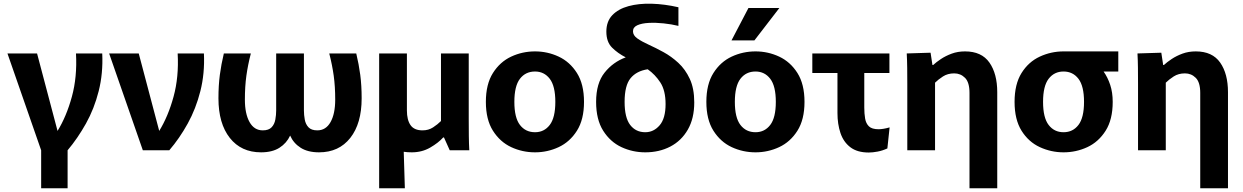

<svg xmlns="http://www.w3.org/2000/svg" viewBox="-20 -807 6672 1031"><path d="M201 204V0L20 -520H179L289 -104Q337 -182 366 -288Q395 -394 388 -520H529Q534 -413 510 -318Q486 -223 441.5 -143.5Q397 -64 343 0V204Z M566 -520H725L835 -104Q883 -182 912 -288Q941 -394 934 -520H1075Q1080 -413 1056 -318Q1032 -223 988 -143.5Q944 -64 889 0H747Z M1382 11Q1275 11 1214 -66.5Q1153 -144 1153 -279Q1153 -348 1160.5 -405Q1168 -462 1182 -520H1327Q1311 -458 1303 -400.5Q1295 -343 1295 -272Q1295 -196 1320 -151.5Q1345 -107 1391 -107Q1423 -107 1438.5 -123.5Q1454 -140 1458.5 -165Q1463 -190 1463 -214V-520H1612V-214Q1612 -190 1616.5 -165Q1621 -140 1636.5 -123.5Q1652 -107 1684 -107Q1730 -107 1755 -151.5Q1780 -196 1780 -272Q1780 -343 1772 -400.5Q1764 -458 1748 -520H1893Q1907 -462 1914.5 -405Q1922 -348 1922 -279Q1922 -144 1861 -66.5Q1800 11 1693 11Q1633 11 1594.5 -13.5Q1556 -38 1538 -79Q1519 -38 1480.5 -13.5Q1442 11 1382 11Z M2016 204V-520H2165V-214Q2165 -163 2184.5 -135Q2204 -107 2249 -107Q2281 -107 2305.5 -123Q2330 -139 2348 -157V-520H2497V-166Q2497 -118 2497.5 -77Q2498 -36 2500 0H2395L2364 -69H2360Q2334 -40 2290 -14.5Q2246 11 2191 11Q2168 11 2148 8L2154 204Z M2853 11Q2785 11 2725 -17Q2665 -45 2627 -105Q2589 -165 2589 -260Q2589 -355 2627 -415Q2665 -475 2725 -503Q2785 -531 2853 -531Q2920 -531 2980 -503Q3040 -475 3078 -415Q3116 -355 3116 -260Q3116 -165 3078 -105Q3040 -45 2980 -17Q2920 11 2853 11ZM2853 -97Q2902 -97 2932 -136Q2962 -175 2962 -260Q2962 -345 2932 -384Q2902 -423 2853 -423Q2802 -423 2772 -384Q2742 -345 2742 -260Q2742 -175 2772 -136Q2802 -97 2853 -97Z M3708 -257Q3708 -171 3673.5 -111Q3639 -51 3579.5 -20Q3520 11 3445 11Q3377 11 3317 -17Q3257 -45 3219 -105Q3181 -165 3181 -260Q3181 -360 3226.5 -417Q3272 -474 3340 -499Q3297 -521 3266.5 -551.5Q3236 -582 3236 -637Q3236 -692 3268 -725.5Q3300 -759 3355 -774Q3410 -789 3479.5 -787Q3549 -785 3623 -768V-668Q3586 -677 3543.5 -681.5Q3501 -686 3463.5 -684Q3426 -682 3402.5 -671.5Q3379 -661 3379 -639Q3379 -617 3402.5 -600.5Q3426 -584 3463.5 -567Q3501 -550 3543 -527Q3585 -504 3622.5 -469.5Q3660 -435 3684 -383.5Q3708 -332 3708 -257ZM3334 -260Q3334 -175 3364 -136Q3394 -97 3445 -97Q3490 -97 3522 -134Q3554 -171 3554 -248Q3554 -321 3526 -364Q3498 -407 3458 -435Q3398 -426 3366 -387Q3334 -348 3334 -260Z M4037 11Q3969 11 3909 -17Q3849 -45 3811 -105Q3773 -165 3773 -260Q3773 -355 3811 -415Q3849 -475 3909 -503Q3969 -531 4037 -531Q4104 -531 4164 -503Q4224 -475 4262 -415Q4300 -355 4300 -260Q4300 -165 4262 -105Q4224 -45 4164 -17Q4104 11 4037 11ZM4037 -97Q4086 -97 4116 -136Q4146 -175 4146 -260Q4146 -345 4116 -384Q4086 -423 4037 -423Q3986 -423 3956 -384Q3926 -345 3926 -260Q3926 -175 3956 -136Q3986 -97 4037 -97ZM3908 -590 3999 -764H4165L4031 -590Z M4645 12Q4583 12 4546 -16.5Q4509 -45 4493 -93Q4477 -141 4477 -200V-415H4342V-520H4756V-415H4621V-230Q4621 -197 4625.5 -170.5Q4630 -144 4646 -128.5Q4662 -113 4698 -113Q4709 -113 4724.5 -115.5Q4740 -118 4757 -123L4745 -10Q4719 2 4692.5 7Q4666 12 4645 12Z M4852 -355Q4852 -402 4851.5 -443Q4851 -484 4849 -520L4977 -524L4987 -458H4991Q5007 -473 5032.5 -490Q5058 -507 5090.5 -519Q5123 -531 5162 -531Q5251 -531 5293 -471Q5335 -411 5335 -312V204H5186V-308Q5186 -365 5162 -389Q5138 -413 5104 -413Q5069 -413 5043.5 -396.5Q5018 -380 5001 -363V0H4852Z M5691 11Q5624 11 5563.5 -17Q5503 -45 5465.5 -105Q5428 -165 5428 -260Q5428 -355 5465.5 -415Q5503 -475 5563.5 -503Q5624 -531 5691 -531H5692H5985V-423H5906Q5928 -392 5941.5 -351.5Q5955 -311 5955 -260Q5955 -165 5917 -105Q5879 -45 5819 -17Q5759 11 5691 11ZM5691 -97Q5741 -97 5771 -136Q5801 -175 5801 -260Q5801 -345 5771 -384Q5741 -423 5691 -423Q5641 -423 5611 -384Q5581 -345 5581 -260Q5581 -175 5611 -136Q5641 -97 5691 -97Z M6091 -355Q6091 -402 6090.5 -443Q6090 -484 6088 -520L6216 -524L6226 -458H6230Q6246 -473 6271.5 -490Q6297 -507 6329.5 -519Q6362 -531 6401 -531Q6490 -531 6532 -471Q6574 -411 6574 -312V204H6425V-308Q6425 -365 6401 -389Q6377 -413 6343 -413Q6308 -413 6282.5 -396.5Q6257 -380 6240 -363V0H6091Z"/></svg>

Font: Murecho SemiBold
Style: Regular
Weight: 600
Designer: Neil Summerour
Foundry: Positype
Version: Version 1.010; ttfautohint (v1.8.3)